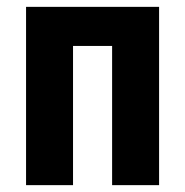

<svg xmlns="http://www.w3.org/2000/svg" viewBox="-20 -540 540 560"><path d="M56 0V-520H444V0H307V-406H193V0Z"/></svg>

Font: Iosevka SS04 Heavy
Style: Regular
Weight: 900
Monospace: yes
Designer: Belleve Invis
Foundry: Belleve Invis
Version: Version 19.0.0; ttfautohint (v1.8.4)